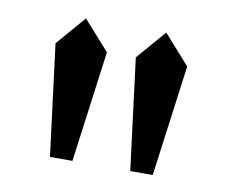

<svg xmlns="http://www.w3.org/2000/svg" viewBox="-50 -820 560 471"><g transform="rotate(10 230.0 -585.0)"><path d="M101 -410H157L194 -687L129 -760L66 -687ZM266 -687 301 -410H357L394 -687L329 -760Z"/></g></svg>

Font: KT Kiyosuna Sans Bold
Style: Regular
Weight: 700
Designer: [Zen Kaku Gothic] Yoshimichi Ohira
Version: Version 1.010;Glyphs 3.1.2 (3151)